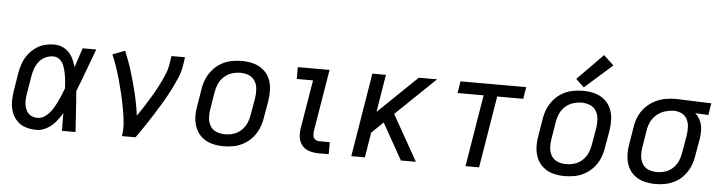

<svg xmlns="http://www.w3.org/2000/svg" viewBox="-47 -989 4559 1211"><g transform="rotate(5 2232.0 -383.0)"><path d="M209 8Q242 8 273.5 -9.5Q305 -27 328 -54Q351 -81 369 -112Q369 -56 370 0H456Q451 -64 447.5 -128.5Q444 -193 438 -257Q465 -325 490 -393.5Q515 -462 541 -530H455Q435 -470 414 -407Q405 -441 388.5 -471Q372 -501 342 -519.5Q312 -538 275 -538Q244 -538 213.5 -530Q183 -522 156 -502.5Q129 -483 109.5 -456Q90 -429 79.5 -399Q69 -369 64 -339L46 -229Q40 -194 40 -159Q40 -124 51 -92Q62 -60 85 -36Q108 -12 141 -2Q174 8 209 8ZM209 -68Q189 -68 171 -76Q153 -84 142.5 -100.5Q132 -117 128 -136Q124 -155 125 -175.5Q126 -196 130 -217L148 -327Q152 -351 160.5 -375Q169 -399 185.5 -420Q202 -441 226.5 -452Q251 -463 275 -463Q300 -463 317.5 -447Q335 -431 343 -409Q351 -387 355.5 -364Q360 -341 362.5 -317Q365 -293 366 -269Q357 -244 346.5 -219.5Q336 -195 324 -171Q312 -147 296.5 -124.5Q281 -102 258 -85Q235 -68 209 -68Z M750 0H836Q863 -38 888.5 -76Q914 -114 938.5 -152.5Q963 -191 986.5 -230.5Q1010 -270 1031 -310.5Q1052 -351 1070 -392.5Q1088 -434 1095 -477L1103 -530H1017L1009 -477Q1003 -441 987.5 -405.5Q972 -370 954.5 -336Q937 -302 917 -268.5Q897 -235 876 -202Q855 -169 832 -137Q823 -207 806.5 -275Q790 -343 770 -409Q750 -475 723 -538L645 -508Q662 -469 675.5 -428.5Q689 -388 700.5 -346.5Q712 -305 722 -262.5Q732 -220 740 -177Q748 -134 752.5 -89.5Q757 -45 750 0Z M1393 8Q1426 8 1459 1.5Q1492 -5 1523 -23Q1554 -41 1577 -68Q1600 -95 1613 -127Q1626 -159 1631 -191L1650 -301Q1656 -338 1654.5 -375Q1653 -412 1638.5 -444Q1624 -476 1597 -498Q1570 -520 1534.5 -529Q1499 -538 1462 -538Q1430 -538 1396.5 -531.5Q1363 -525 1332.5 -507.5Q1302 -490 1278.5 -462.5Q1255 -435 1242 -403.5Q1229 -372 1224 -339L1206 -229Q1199 -192 1201 -155Q1203 -118 1217.5 -86Q1232 -54 1259 -32Q1286 -10 1321 -1Q1356 8 1393 8ZM1395 -68Q1367 -68 1342 -78Q1317 -88 1303 -111Q1289 -134 1287 -161.5Q1285 -189 1290 -217L1308 -327Q1312 -354 1323.5 -380Q1335 -406 1357 -426Q1379 -446 1406.5 -454.5Q1434 -463 1461 -463Q1488 -463 1513.5 -452.5Q1539 -442 1552.5 -419.5Q1566 -397 1568 -369.5Q1570 -342 1566 -314L1547 -204Q1543 -177 1531.5 -151Q1520 -125 1498 -104.5Q1476 -84 1449 -76Q1422 -68 1395 -68Z M1994 0H2059V-76H1994Q1979 -76 1967 -84Q1955 -92 1953 -107Q1951 -122 1953 -137L2018 -530H1817V-455H1920L1869 -149Q1864 -119 1868 -90Q1872 -61 1890 -39Q1908 -17 1936 -8.5Q1964 0 1994 0Z M2202 0H2288L2314 -159L2387 -229L2408 -192L2516 0H2611L2448 -289L2699 -530H2583L2336 -292L2375 -530H2289Z M2925 0H3011L3086 -455H3251L3263 -530H2847L2835 -455H3000Z M3553 8Q3586 8 3619 1.5Q3652 -5 3683 -23Q3714 -41 3737 -68Q3760 -95 3773 -127Q3786 -159 3791 -191L3810 -301Q3816 -338 3814.5 -375Q3813 -412 3798.5 -444Q3784 -476 3757 -498Q3730 -520 3694.5 -529Q3659 -538 3622 -538Q3590 -538 3556.5 -531.5Q3523 -525 3492.5 -507.5Q3462 -490 3438.5 -462.5Q3415 -435 3402 -403.5Q3389 -372 3384 -339L3366 -229Q3359 -192 3361 -155Q3363 -118 3377.5 -86Q3392 -54 3419 -32Q3446 -10 3481 -1Q3516 8 3553 8ZM3555 -68Q3527 -68 3502 -78Q3477 -88 3463 -111Q3449 -134 3447 -161.5Q3445 -189 3450 -217L3468 -327Q3472 -354 3483.5 -380Q3495 -406 3517 -426Q3539 -446 3566.5 -454.5Q3594 -463 3621 -463Q3648 -463 3673.5 -452.5Q3699 -442 3712.5 -419.5Q3726 -397 3728 -369.5Q3730 -342 3726 -314L3707 -204Q3703 -177 3691.5 -151Q3680 -125 3658 -104.5Q3636 -84 3609 -76Q3582 -68 3555 -68ZM3625 -560 3799 -714 3735 -774 3573 -609Z M4129 8Q4161 8 4194 1Q4227 -6 4257.5 -23.5Q4288 -41 4310.5 -68.5Q4333 -96 4345.5 -127.5Q4358 -159 4363 -191L4382 -301Q4387 -331 4385.5 -360.5Q4384 -390 4372 -415.5Q4360 -441 4339 -459L4423 -455L4435 -530L4210 -538H4209Q4175 -538 4141 -531.5Q4107 -525 4075 -508Q4043 -491 4018 -464.5Q3993 -438 3979 -405.5Q3965 -373 3960 -339L3942 -229Q3935 -192 3937 -155Q3939 -118 3953 -86Q3967 -54 3994 -32Q4021 -10 4056.5 -1Q4092 8 4129 8ZM4130 -68Q4102 -68 4077 -78Q4052 -88 4038.5 -111Q4025 -134 4023 -161.5Q4021 -189 4026 -217L4044 -327Q4048 -354 4061 -380.5Q4074 -407 4098 -426.5Q4122 -446 4150 -454Q4178 -462 4205 -463Q4232 -462 4255 -450.5Q4278 -439 4289 -416Q4300 -393 4301 -366.5Q4302 -340 4298 -314L4279 -204Q4275 -177 4264 -151.5Q4253 -126 4232 -105.5Q4211 -85 4184 -76.5Q4157 -68 4130 -68Z"/></g></svg>

Font: Iosevka Sparkle
Style: Italic
Weight: 400
Italic angle: -9°
Designer: Belleve Invis
Foundry: Belleve Invis
Version: Version 4.5.0; ttfautohint (v1.8.3)